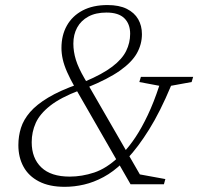

<svg xmlns="http://www.w3.org/2000/svg" viewBox="-20 -712 766 742"><path d="M471.5 -98.5 454.5 -83.5Q418 -48 380.2 -27.8Q342.5 -7.5 305 1.2Q267.5 10 230 10Q170.5 10 130.5 -10.8Q90.5 -31.5 70.8 -67.8Q51 -104 51 -151Q51 -186 61 -217.8Q71 -249.5 96.2 -278.8Q121.5 -308 166.5 -335Q211.5 -362 281 -386.5L308.5 -397Q376 -425.5 414 -454.5Q452 -483.5 467.5 -515Q483 -546.5 483 -581.5Q483 -619.5 460.5 -641.5Q438 -663.5 391.5 -663.5Q350 -663.5 321.5 -648Q293 -632.5 278.2 -605.5Q263.5 -578.5 263.5 -543.5Q263.5 -512.5 273.2 -481Q283 -449.5 306 -410L520.5 -38L619 -20L613.5 0H484.5L270.5 -372.5Q251 -407 239.2 -433.8Q227.5 -460.5 222.5 -483Q217.5 -505.5 217.5 -526.5Q217.5 -576 238.5 -613.2Q259.5 -650.5 299.2 -671.5Q339 -692.5 395.5 -692.5Q440.5 -692.5 470 -677.8Q499.5 -663 514 -637.8Q528.5 -612.5 528.5 -580Q528.5 -541 509 -506.2Q489.5 -471.5 443.5 -439Q397.5 -406.5 317.5 -374L287.5 -363Q214 -335 174 -303.5Q134 -272 118.2 -237Q102.5 -202 102.5 -162.5Q102.5 -100.5 139.8 -65Q177 -29.5 249.5 -29.5Q296.5 -29.5 344 -45.2Q391.5 -61 438 -105L454 -119Q479.5 -145.5 503.8 -182Q528 -218.5 551.2 -267.5Q574.5 -316.5 595.5 -380.5L518.5 -395L524.5 -415H726.5L720.5 -395L641 -380.5Q599 -280 556.2 -211.5Q513.5 -143 471.5 -98.5Z"/></svg>

Font: Newsreader Light
Style: Italic
Weight: 300
Italic angle: -17°
Designer: Hugues Gentile
Foundry: Production Type
Version: Version 1.003